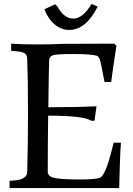

<svg xmlns="http://www.w3.org/2000/svg" viewBox="-20 -961 680 981"><path d="M207 -914 262 -939 274 -927Q307 -866 355 -866Q403 -866 448 -941L479 -927Q419 -808 333 -808Q293 -808 259 -836.5Q225 -865 207 -914ZM29 0V-37Q59 -39 75.5 -42Q92 -45 105.5 -55Q119 -65 119 -83Q123 -211 123 -387.5Q123 -564 119 -661Q118 -683 103.5 -690.5Q89 -698 51 -700L37 -701V-738Q91 -734 173 -734Q255 -734 300 -737L563 -738L575 -727Q573 -719 561 -636Q549 -553 548 -542H514Q495 -644 490.5 -656.5Q486 -669 476 -676Q443 -685 355.5 -685Q268 -685 250 -678.5Q232 -672 231 -651Q229 -597 227 -413Q368 -413 473 -418L463 -344H446Q410 -370 226 -370Q224 -222 224 -83Q224 -59 260 -51.5Q296 -44 388.5 -44Q481 -44 496 -56Q521 -78 547 -178L561 -232H598Q595 -206 592 -111Q589 -16 589 0Z"/></svg>

Font: Prociono
Style: Regular
Weight: 400
Designer: Barry Schwartz
Foundry: The Crud Factory
Version: Version 2.301